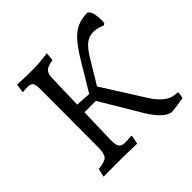

<svg xmlns="http://www.w3.org/2000/svg" viewBox="-168 -803 974 974"><g transform="rotate(-45 319.0 -316.0)"><path d="M539 14Q513 14 485 -12Q457 -38 431 -81L301 -299H167V-356L324 -346L339 -375L500 -120Q526 -80 555 -58Q584 -36 624 -36L628 -32L622 2ZM57 1 67 -44Q114 -49 128 -63Q142 -77 143 -120L144 -540Q144 -572 136.5 -583Q129 -594 106 -594Q97 -594 84.5 -593Q72 -592 72 -592L70 -596L77 -640Q77 -640 97 -639Q117 -638 143 -637.5Q169 -637 188 -637Q210 -637 235 -639Q260 -641 278 -643.5Q296 -646 296 -646L292 -601Q254 -595 240.5 -582.5Q227 -570 226 -541L214 -112Q213 -72 222 -58Q231 -44 258 -44Q273 -44 288 -45.5Q303 -47 303 -47L305 -43L296 3Q296 3 274.5 2Q253 1 224 0.5Q195 0 172 0Q147 0 120.5 0Q94 0 75.5 0.5Q57 1 57 1ZM327 -297 286 -321 394 -501Q425 -552 452.5 -584Q480 -616 512 -631Q544 -646 588 -646Q605 -633 609 -603.5Q613 -574 610 -548L601 -541Q558 -559 528 -555Q498 -551 476.5 -530Q455 -509 435 -476Z"/></g></svg>

Font: Alegreya
Style: Regular
Weight: 400
Designer: Juan Pablo del Peral
Foundry: Huerta Tipografica
Version: Version 2.009